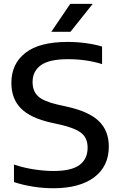

<svg xmlns="http://www.w3.org/2000/svg" viewBox="-20 -967 623 996"><path d="M257 9.5Q204.5 9.5 152 1.2Q99.5 -7 52.5 -22.5V-113.5Q102.5 -96.5 157 -88.2Q211.5 -80 258 -80Q350.5 -80 392.5 -111.2Q434.5 -142.5 434.5 -201Q434.5 -250.5 402.5 -276.5Q370.5 -302.5 292 -320.5L244.5 -331Q138.5 -354.5 88.8 -404.5Q39 -454.5 39 -537Q39 -636 111.8 -692.8Q184.5 -749.5 330 -749.5Q379 -749.5 425.2 -743.2Q471.5 -737 509.5 -725.5V-634.5Q427.5 -660 333 -660Q235.5 -660 192.2 -628.8Q149 -597.5 149 -542Q149 -494 177.2 -467.8Q205.5 -441.5 278.5 -424.5L326 -414Q441.5 -388.5 493 -338.5Q544.5 -288.5 544.5 -207Q544.5 -104.5 468.8 -47.5Q393 9.5 257 9.5ZM246 -802 344.5 -947H461L345.5 -802Z"/></svg>

Font: Encode Sans SmExp Md
Style: Regular
Weight: 500
Width: 6
Designer: Multiple Designers
Foundry: Impallari Type
Version: Version 3.002; ttfautohint (v1.8.3) -l 8 -r 50 -G 200 -x 14 